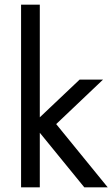

<svg xmlns="http://www.w3.org/2000/svg" viewBox="-20 -800 480 820"><path d="M150 -780V-299L320 -460H420L220 -270L440 0H340L150 -233V0H70V-780Z"/></svg>

Font: Venryn Sans
Style: Regular
Weight: 400
Designer: Owen Earl, indestructible type* (font) & Cristiano Sobral (main changes)
Version: Version 3.600; ttfautohint (v1.8.3)